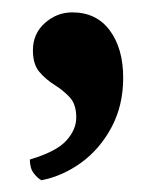

<svg xmlns="http://www.w3.org/2000/svg" viewBox="-20 -143 260 315"><path d="M48 152.7Q42.1 149.8 35.6 141.6Q29 133.3 29 118.7Q72.1 105.9 88.6 87.9Q105.1 69.9 105.1 49.6Q105.1 28.1 94.4 16.6Q83.6 5.1 69.5 -3.7Q55.4 -12.5 44.7 -24.9Q34 -37.3 34 -60.6Q34 -87.8 53.7 -105.3Q73.3 -122.7 98.6 -122.7Q138.2 -122.7 160.1 -93.1Q182.1 -63.5 182.1 -15.4Q182.1 30.1 163 65.8Q143.9 101.5 113.3 123.8Q82.7 146 48 152.7Z"/></svg>

Font: Petrona
Style: Regular
Weight: 400
Designer: Ringo R. Seeber
Foundry: Ringo R. Seeber
Version: Version 2.001; ttfautohint (v1.8.3)